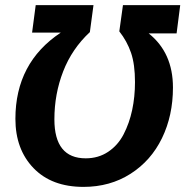

<svg xmlns="http://www.w3.org/2000/svg" viewBox="-20 -712 722 748"><path d="M305.2 16.1Q181.2 16.1 110.6 -57.1Q40 -130.4 40 -249Q40 -467.8 216.8 -585H105L119.1 -691.9H344.2L330.1 -586.9Q260.3 -522 226.1 -433.8Q191.9 -345.7 191.9 -247.1Q191.9 -95.2 314 -95.2Q363.3 -95.2 401.4 -120.6Q439.5 -146 461.7 -189Q483.9 -231.9 494.9 -283.4Q505.9 -335 505.9 -392.1Q505.9 -461.4 490.5 -506.3Q475.1 -551.3 444.8 -589.8L459 -691.9H682.1L668 -582H559.1Q653.8 -506.8 653.8 -371.1Q653.8 -261.7 611.1 -173.8Q568.4 -85.9 488.5 -34.9Q408.7 16.1 305.2 16.1Z"/></svg>

Font: FiraGO SemiBold
Style: Italic
Weight: 600
Italic angle: -8°
Designer: bBox Type GmbH
Foundry: bBox Type GmbH
Version: Version 1.001;PS 001.001;hotconv 1.0.88;makeotf.lib2.5.64775